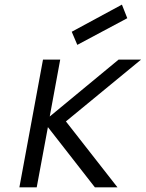

<svg xmlns="http://www.w3.org/2000/svg" viewBox="-20 -802 624 822"><path d="M311 -609.9 287.1 -666 502 -782.2 524.9 -724.1ZM63 0 164.1 -546.9H237.8L192.9 -303.2L487.8 -546.9H584L262.2 -282.2L482.9 0H386.2L185.1 -257.8L137.2 0Z"/></svg>

Font: Involve
Style: Italic
Weight: 400
Italic angle: -10.5°
Designer: Stefan Peev
Foundry: Context Ltd.
Version: Version 1.001